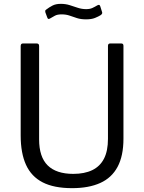

<svg xmlns="http://www.w3.org/2000/svg" viewBox="-20 -968 749 998"><path d="M621.7 -247.3Q621.7 -157.7 591.1 -100.6Q560.5 -43.6 500.8 -16.8Q441.2 10 354.6 10Q260.7 10 201.9 -20.1Q143.1 -50.2 115.3 -111.1Q87.5 -172 87.5 -263.7V-727.7Q87.5 -742 98.5 -742H171.1Q183.3 -742 183.3 -729V-243.3Q183.3 -152.1 228 -108.1Q272.7 -64.2 360.7 -64.2Q419.2 -64.2 459.5 -83.6Q499.8 -103 520.5 -143.2Q541.2 -183.4 541.2 -246.3V-729.1Q541.2 -742 552.2 -742H610.9Q621.7 -742 621.7 -729.7V-247.3ZM503.4 -889.4Q491.7 -882 473.6 -874.7Q455.4 -867.4 427.3 -867.4Q400.5 -867.4 380.1 -873.9Q359.8 -880.5 341.6 -886.9Q323.3 -893.3 300.1 -893.3Q278.4 -893.3 265.6 -886.4Q252.7 -879.4 240 -871.9Q234.9 -868.8 231.5 -869.5Q228.2 -870.1 225.7 -877L215.9 -903.5Q214.6 -908.6 214.9 -911.5Q215.1 -914.3 219.6 -917.8Q235.7 -930.2 253 -939.1Q270.2 -948 295.8 -948Q320.6 -948 342 -941.3Q363.4 -934.6 384.4 -927.5Q405.5 -920.5 427.8 -920.5Q446.7 -920.5 459.4 -926.2Q472.2 -932 485.2 -939.8Q491 -943.3 495.1 -942.6Q499.2 -941.8 501.2 -935.1L510.9 -904.2Q513.4 -896.6 503.4 -889.4Z"/></svg>

Font: Libre Franklin Thin
Style: Regular
Weight: 100
Designer: Pablo Impallari, Rodrigo Fuenzalida, Nhung Nguyen
Foundry: Impallari Type
Version: Version 3.000